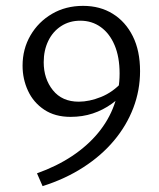

<svg xmlns="http://www.w3.org/2000/svg" viewBox="-20 -440 543 655"><path d="M220.7 -41.3Q167.5 -41.3 130.7 -65.9Q93.9 -90.5 75.5 -130.4Q57 -170.3 57 -215.9Q57 -273 84 -319.3Q111 -365.6 157.5 -392.8Q204 -420 263.4 -420Q321.2 -420 364.7 -393Q408.3 -366 433 -316.5Q457.8 -267 457.8 -197.3Q457.8 -132.1 434.9 -72Q412 -11.8 369 39.5Q326.1 90.8 264.4 130.6Q202.8 170.5 125.3 195L106.2 151.3Q173.4 127.3 225.9 92.4Q278.5 57.4 314.6 13.6Q350.8 -30.1 369.4 -81.7Q388 -133.3 388 -189.1Q388 -245.5 371 -285.7Q354 -325.9 323.8 -347.6Q293.5 -369.4 254.1 -369.4Q216.9 -369.4 188.5 -350.9Q160 -332.4 144.6 -300.3Q129.1 -268.2 129.1 -227.7Q129.1 -171.4 160.4 -132.3Q191.7 -93.1 248.7 -93.1Q284.5 -93.1 324.7 -109.2Q364.8 -125.3 397.1 -160.6L416.9 -137.7Q391.8 -107.9 361.6 -86.2Q331.5 -64.5 296.5 -52.9Q261.6 -41.3 220.7 -41.3Z"/></svg>

Font: Ysabeau
Style: Bold
Weight: 700
Designer: Christian Thalmann (Catharsis Fonts)
Version: Version 2.000;gftools[0.9.27.dev2+g8671c4b]